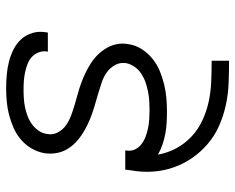

<svg xmlns="http://www.w3.org/2000/svg" viewBox="-92 -476 783 640"><g transform="rotate(-90 300.0 -156.5)"><path d="M416 215Q378 215 341 213.5Q304 212 268 204Q232 196 199.5 181.5Q167 167 140.5 144.5Q114 122 94 93.5Q74 65 62 31.5Q50 -2 47.5 -39Q45 -76 52 -114L54 -131H118V-128Q115 -112 121.5 -98.5Q128 -85 139.5 -76.5Q151 -68 164.5 -63Q178 -58 192.5 -55Q207 -52 222.5 -51Q238 -50 253 -50Q268 -50 283.5 -51Q299 -52 314 -55Q329 -58 344 -63Q359 -68 373 -77Q387 -86 396.5 -99.5Q406 -113 409 -128Q412 -148 403 -164.5Q394 -181 379 -192Q364 -203 346 -209Q328 -215 310 -220.5Q292 -226 274 -231Q256 -236 238 -242.5Q220 -249 203.5 -257Q187 -265 171.5 -275Q156 -285 143 -298Q130 -311 121 -327Q112 -343 109 -362Q106 -381 109 -401Q113 -423 124.5 -443Q136 -463 154 -478.5Q172 -494 194 -503.5Q216 -513 237.5 -518.5Q259 -524 281 -526Q303 -528 325 -528Q348 -528 370.5 -526Q393 -524 414.5 -518.5Q436 -513 455.5 -503Q475 -493 489 -477.5Q503 -462 509.5 -440.5Q516 -419 512 -396L511 -389H447L448 -393Q450 -407 444.5 -420.5Q439 -434 429 -443Q419 -452 405.5 -457Q392 -462 378 -465Q364 -468 349.5 -469Q335 -470 321 -470Q306 -470 291 -469Q276 -468 261.5 -465Q247 -462 232.5 -456.5Q218 -451 205.5 -442Q193 -433 184 -420Q175 -407 173 -392Q169 -373 178 -356Q187 -339 202 -328.5Q217 -318 234.5 -311.5Q252 -305 270.5 -299.5Q289 -294 307.5 -289Q326 -284 343.5 -277.5Q361 -271 377.5 -263Q394 -255 409.5 -245Q425 -235 437.5 -222Q450 -209 459.5 -193Q469 -177 472.5 -158Q476 -139 472 -119Q469 -97 456 -76.5Q443 -56 424 -40.5Q405 -25 383 -16Q361 -7 338.5 -1.5Q316 4 293.5 6Q271 8 248 8Q229 8 210.5 7Q192 6 173.5 2.5Q155 -1 137.5 -7Q120 -13 104 -22Q110 11 125.5 39.5Q141 68 164.5 90Q188 112 218 126Q248 140 280 147Q312 154 347 155.5Q382 157 416 157H417V215Z"/></g></svg>

Font: Iosevka Light Extended
Style: Italic
Weight: 300
Width: 7
Italic angle: -9°
Monospace: yes
Designer: Belleve Invis
Foundry: Belleve Invis
Version: Version 32.5.0; ttfautohint (v1.8.4)